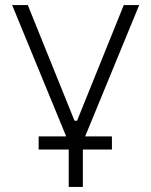

<svg xmlns="http://www.w3.org/2000/svg" viewBox="-20 -540 599 760"><path d="M133 52H252V200H308V52H423V0H317L531 -520H470L285 -62H275L90 -520H28L242 0H133Z"/></svg>

Font: Fixel Display Light
Style: Regular
Weight: 300
Designer: AlfaBravo + MacPaw
Foundry: Kyrylo Tkachov, Marchela Mozhyna, Serhii Makarenko, Maria Weinstein, Zakhar Kryvoshyya
Version: Version 1.211